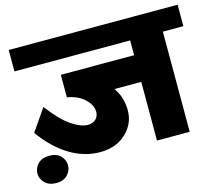

<svg xmlns="http://www.w3.org/2000/svg" viewBox="-140 -786 1137 997"><g transform="rotate(-15 428.0 -288.0)"><path d="M45.8 77.9Q6.6 77.9 -15.4 55.6Q-37.4 33.4 -37.4 4.6Q-37.4 -24.3 -15.7 -46.5Q6.1 -68.8 45.5 -68.8Q84.9 -68.8 106.2 -46.8Q127.4 -24.8 127.4 4Q127.4 32.9 106.2 55.4Q84.9 77.9 45.8 77.9ZM606.7 0V-315.5H462.6Q501 -262.4 501 -191.1Q501 -119.8 447.2 -69Q393.3 -18.2 307.4 -18.2Q221.4 -18.2 142.8 -66.5Q64.2 -114.8 1 -203.7L82.4 -321Q143.6 -239.6 194.4 -205.5Q245.2 -171.4 282.1 -171.4Q308.4 -171.4 324.6 -186.8Q340.7 -202.2 340.7 -226Q340.7 -261.9 306.6 -294.7Q272.5 -327.6 212.8 -338.2V-459H606.7V-538.4H-15.2V-653.7H892.8V-538.4H782.6V0Z"/></g></svg>

Font: Khula ExtraBold
Style: Regular
Weight: 800
Designer: Erin McLaughlin, Steve Matteson
Version: Version 1.002;PS 1.0;hotconv 1.0.72;makeotf.lib2.5.5900; ttf